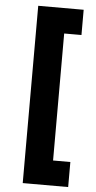

<svg xmlns="http://www.w3.org/2000/svg" viewBox="-61 -797 495 985"><g transform="rotate(5 187.0 -304.5)"><path d="M95 -761H329V-631H240V23H329V152H95Z"/></g></svg>

Font: Reem Kufi
Style: Regular
Weight: 400
Designer: Khaled Hosny
Version: Version 1.6